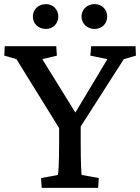

<svg xmlns="http://www.w3.org/2000/svg" viewBox="-20 -915 682 935"><path d="M583 -627 642 -644 640 -690H424L420 -644L503 -627L347 -367L186 -627L257 -644L254 -690H3L1 -644L60 -627L268 -291V-224C268 -113 264 -72 262 -63L180 -48L183 0H458L461 -48L378 -63C376 -72 373 -113 373 -224V-299ZM140 -835C140 -800 166 -774 204 -774C238 -774 264 -800 264 -835C264 -868 238 -895 204 -895C166 -895 140 -868 140 -835ZM377 -835C377 -800 404 -774 440 -774C477 -774 502 -800 502 -835C502 -868 477 -895 440 -895C404 -895 377 -868 377 -835Z"/></svg>

Font: TPK Tissa Web Medium
Style: Regular
Weight: 500
Designer: Jacques Le Bailly, Suppakit Chalermlarp | Katatrad Co.,Ltd.
Foundry: Jacques Le Bailly, Cadson Demak Co.,Ltd.
Version: Version 5.000;Glyphs 3.1.2 (3151)